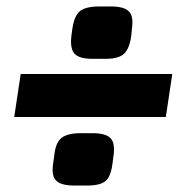

<svg xmlns="http://www.w3.org/2000/svg" viewBox="-20 -588 577 594"><path d="M287 -568H324Q364 -568 379 -552.5Q394 -537 388 -498L386 -476Q380 -436 363 -421Q346 -406 307 -406H266Q225 -406 210.5 -422Q196 -438 201 -478L204 -500Q210 -540 228 -554Q246 -568 287 -568ZM493 -226H24L44 -359H513ZM230 -176H266Q307 -176 322 -160.5Q337 -145 331 -105L328 -82Q323 -42 306.5 -28Q290 -14 250 -14H209Q168 -14 153 -30Q138 -46 145 -86L148 -108Q152 -147 170.5 -161.5Q189 -176 230 -176Z"/></svg>

Font: Ezarion Extra Bold
Style: Italic
Weight: 800
Italic angle: -8°
Designer: Natanael Gama
Version: Version 1.001;PS 001.001;hotconv 1.0.70;makeotf.lib2.5.58329